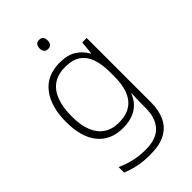

<svg xmlns="http://www.w3.org/2000/svg" viewBox="-283 -823 1160 1160"><g transform="rotate(-45 297.0 -243.0)"><path d="M285 -541Q351 -541 391.5 -515Q432 -489 456 -446H459L467 -531H505V20Q505 87 482 136.5Q459 186 409 213Q359 240 279 240Q219 240 173 230Q127 220 90 204V157Q127 175 175.5 187Q224 199 280 199Q374 199 416 151Q458 103 458 22V-13Q458 -36 459 -57.5Q460 -79 461 -102H458Q437 -47 390.5 -18.5Q344 10 276 10Q173 10 115.5 -59.5Q58 -129 58 -260Q58 -390 116 -465.5Q174 -541 285 -541ZM289 -499Q227 -499 186.5 -471Q146 -443 126 -389Q106 -335 106 -259Q106 -148 151 -89.5Q196 -31 280 -31Q333 -31 367.5 -48Q402 -65 422 -95Q442 -125 450.5 -164Q459 -203 459 -246V-285Q459 -351 442.5 -399Q426 -447 389 -473Q352 -499 289 -499ZM293 -726Q312 -726 320 -715.5Q328 -705 328 -687Q328 -669 320 -658.5Q312 -648 293 -648Q276 -648 267.5 -658.5Q259 -669 259 -687Q259 -705 267.5 -715.5Q276 -726 293 -726Z"/></g></svg>

Font: Noto Sans Oriya ExtraLight
Style: Regular
Weight: 250
Version: Version 2.003